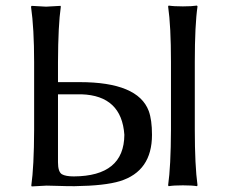

<svg xmlns="http://www.w3.org/2000/svg" viewBox="-20 -669 826 692"><path d="M596.2 -445.8Q596.2 -574.7 585.9 -646L587.9 -648.9Q606 -646 639.2 -646Q671.9 -646 689.9 -648.9L691.9 -646Q682.1 -579.1 682.1 -445.8V-201.2Q682.1 -72.3 691.9 -1L689.9 2Q671.9 -1 639.2 -1Q606.4 -1 587.9 2L585.9 -1Q595.7 -69.3 596.2 -201.2ZM147.9 0 94.2 2.9 92.8 0Q102.5 -68.4 103 -200.2V-444.8Q103 -566.9 91.8 -645L94.2 -647.9Q96.2 -647.9 146 -645L198.2 -647.9L199.2 -645Q189.5 -578.1 189 -444.8V-373H267.1Q477.1 -373 516.1 -269Q527.8 -236.8 527.8 -183.1Q527.8 -51.8 412.1 -16.1Q357.4 0.5 250 2Q229.5 2.4 189 1Q160.6 0 147.9 0ZM189 -329.1V-84Q189 -49.8 203.1 -41Q216.8 -33.2 246.1 -33.2Q427.2 -34.2 428.2 -183.1Q418.5 -324.2 273.9 -329.1Z"/></svg>

Font: Linux Biolinum O
Style: Regular
Weight: 400
Designer: Philipp H. Poll
Foundry: Philipp H. Poll
Version: Version 1.0.4